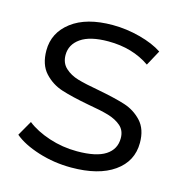

<svg xmlns="http://www.w3.org/2000/svg" viewBox="-85 -609 660 692"><g transform="rotate(15 244.5 -262.5)"><path d="M26 -60 58 -116Q91 -90 141 -73.5Q191 -57 245 -57Q317 -57 351.5 -79.5Q386 -102 386 -143Q386 -172 367 -188.5Q348 -205 319 -213.5Q290 -222 242 -230Q178 -242 139 -254.5Q100 -267 72.5 -297Q45 -327 45 -380Q45 -446 100 -488Q155 -530 253 -530Q304 -530 355 -516.5Q406 -503 439 -481L408 -424Q343 -469 253 -469Q185 -469 150.5 -445Q116 -421 116 -382Q116 -352 135.5 -334Q155 -316 184 -307.5Q213 -299 264 -290Q327 -278 365 -266Q403 -254 430 -225Q457 -196 457 -145Q457 -76 399.5 -35.5Q342 5 240 5Q176 5 117.5 -13.5Q59 -32 26 -60Z"/></g></svg>

Font: APTA Sans Regular
Style: Regular
Weight: 400
Version: Version 7.200